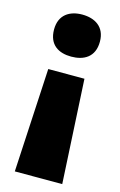

<svg xmlns="http://www.w3.org/2000/svg" viewBox="-114 -613 517 825"><g transform="rotate(15 145.0 -200.0)"><path d="M249 -470C249 -536 202 -563 146 -563C91 -563 45 -536 45 -470C45 -401 91 -376 146 -376C202 -376 249 -401 249 -470ZM65 -299 40 163H251L226 -299Z"/></g></svg>

Font: Noto Sans Sinhala Black
Style: Regular
Weight: 900
Designer: Jelle Bosma - Monotype Design Team
Foundry: Monotype Imaging Inc.
Version: Version 2.006